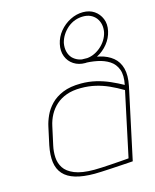

<svg xmlns="http://www.w3.org/2000/svg" viewBox="-110 -791 707 876"><g transform="rotate(-15 243.5 -353.0)"><path d="M366 -716Q335 -716 305.5 -701Q276 -686 255 -660.5Q234 -635 227 -603Q220 -571 230 -545Q240 -519 263 -504Q286 -489 317 -489Q348 -489 377 -504Q406 -519 427 -545Q448 -571 455 -603Q462 -635 451.5 -660.5Q441 -686 419 -701Q397 -716 366 -716ZM362 -697Q400 -697 422 -670Q443 -642 436 -603Q432 -584 421 -566.5Q410 -549 393 -535Q377 -522 359 -515Q341 -508 321 -508Q303 -508 288.5 -514Q274 -520 263 -531Q251 -544 246.5 -562.5Q242 -581 246 -603Q251 -623 261.5 -639.5Q272 -656 288 -670Q305 -684 323.5 -690.5Q342 -697 362 -697ZM465 -346Q438 -361 407.5 -374.5Q377 -388 343.5 -396Q310 -404 273 -404Q222 -404 187 -389.5Q152 -375 130 -352Q108 -329 96 -302.5Q84 -276 79 -252L61 -169Q52 -124 56.5 -90.5Q61 -57 81 -34.5Q101 -12 137.5 -1Q174 10 228 10Q239 10 261 9Q283 8 309 6.5Q335 5 358.5 3.5Q382 2 396.5 1Q411 0 410 0L482 -336Q492 -385 483 -418.5Q474 -452 449.5 -472Q425 -492 389.5 -500.5Q354 -509 310 -509L305 -490Q340 -490 372.5 -483.5Q405 -477 429 -461.5Q453 -446 463.5 -418Q474 -390 465 -346ZM460 -323 395 -18Q396 -18 384 -17Q372 -16 352 -14.5Q332 -13 309 -11.5Q286 -10 265.5 -9Q245 -8 231 -8Q172 -8 138 -22Q104 -36 89.5 -58.5Q75 -81 73.5 -108.5Q72 -136 78 -163L97 -250Q103 -278 116 -302Q129 -326 149.5 -344.5Q170 -363 199 -373.5Q228 -384 267 -384Q304 -384 336 -376.5Q368 -369 398 -355.5Q428 -342 460 -323Z"/></g></svg>

Font: Advent Pro Thin
Style: Italic
Weight: 250
Italic angle: -12°
Version: Version 3.000